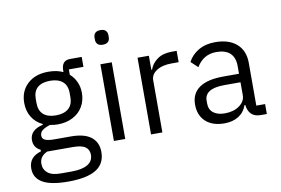

<svg xmlns="http://www.w3.org/2000/svg" viewBox="-96 -943 1949 1334"><g transform="rotate(-10 878.0 -276.0)"><path d="M45 89Q45 8 132 -17V-28Q84 -52 84 -104Q84 -175 177 -197V-202Q129 -225 102.5 -268Q76 -311 76 -368Q76 -451 131 -502Q186 -553 278 -553Q338 -553 382 -532V-544Q382 -577 396.5 -595.5Q411 -614 443 -614H525V-544H422V-506Q451 -481 467 -445.5Q483 -410 483 -368Q483 -313 457.5 -270.5Q432 -228 386 -204.5Q340 -181 279 -181Q252 -181 226 -187Q193 -177 173 -162.5Q153 -148 153 -124Q153 -101 174.5 -92Q196 -83 237 -83H354Q451 -83 498 -45.5Q545 -8 545 60Q545 143 480 183Q415 223 284 223Q160 223 102.5 189Q45 155 45 89ZM399 -353V-382Q399 -435 367.5 -462Q336 -489 279 -489Q222 -489 191 -462.5Q160 -436 160 -382V-353Q160 -299 191 -272Q222 -245 279 -245Q336 -245 367.5 -272Q399 -299 399 -353ZM318 158Q391 158 430.5 135Q470 112 470 66Q470 30 443.5 11Q417 -8 355 -8H175Q120 16 120 69Q120 109 149.5 133.5Q179 158 242 158Z M636 -717V-730Q636 -751 648 -763Q660 -775 685 -775Q710 -775 722 -763Q734 -751 734 -730V-717Q734 -696 722 -684Q710 -672 685 -672Q660 -672 648 -684Q636 -696 636 -717ZM724 0H644V-541H724Z M906 0V-541H986V-442H991Q1006 -485 1045.5 -513Q1085 -541 1148 -541H1182V-461H1132Q1066 -461 1026 -435Q986 -409 986 -368V0Z M1243 -151Q1243 -228 1300 -268.5Q1357 -309 1472 -309H1581V-363Q1581 -423 1548.5 -454Q1516 -485 1451 -485Q1360 -485 1311 -403L1263 -448Q1287 -495 1336.5 -524.5Q1386 -554 1455 -554Q1552 -554 1606.5 -506Q1661 -458 1661 -372V-70H1723V0H1680Q1597 0 1586 -88H1581Q1564 -39 1522.5 -13Q1481 13 1423 13Q1338 13 1290.5 -31Q1243 -75 1243 -151ZM1581 -158V-249H1468Q1397 -249 1362 -227.5Q1327 -206 1327 -165V-143Q1327 -101 1356.5 -78Q1386 -55 1437 -55Q1499 -55 1540 -84.5Q1581 -114 1581 -158Z"/></g></svg>

Font: IBM Plex Sans JP
Style: Regular
Weight: 400
Designer: Mike Abbink; Paul van der Laan; Pieter van Rosmalen; Wujin Sim; Yejin Wi; Jinhee Kim; Boomi Park; Yona Kim; Kichan Ma
Foundry: Sandoll Inc.
Version: Version 1.000